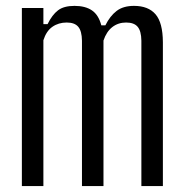

<svg xmlns="http://www.w3.org/2000/svg" viewBox="-20 -627 620 647"><path d="M53.7 0V-600H126.2V-545.7H140.3Q155.7 -577 175.4 -592.1Q195 -607.2 231.2 -607.2Q267.5 -607.2 289.8 -592Q312.2 -576.8 321.4 -541.7H335.1Q350.5 -572.9 372.9 -590.1Q395.2 -607.2 431.5 -607.2Q479.7 -607.2 504.1 -578.9Q528.5 -550.7 528.9 -484.7V0H456.4V-489.8Q456 -522.5 443.8 -536.8Q431.7 -551.1 405 -551.1Q378.2 -551.1 358.4 -535.7Q338.7 -520.3 328.7 -490.4V0H256.2V-489.8Q255.8 -522.5 243.6 -536.8Q231.5 -551.1 204.8 -551.1Q177.2 -551.1 156.6 -536.7Q136 -522.4 126.2 -491.4V0Z"/></svg>

Font: Big Shoulders Thin
Style: Regular
Weight: 100
Designer: Patric King
Foundry: XO Type Co
Version: Version 2.002